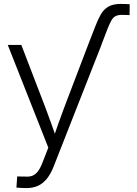

<svg xmlns="http://www.w3.org/2000/svg" viewBox="-20 -751 695 976"><path d="M427.7 -522.5 463.9 -615.7Q478 -652.8 492.9 -678.5Q507.8 -704.1 531.2 -717.5Q554.7 -731 593.8 -731Q607.4 -731 618.7 -730.5Q629.9 -730 639.2 -729.5L638.7 -674.3Q631.3 -674.8 618.9 -675Q606.4 -675.3 599.6 -675.3Q579.1 -675.3 566.9 -668.7Q554.7 -662.1 546.4 -647.2Q538.1 -632.3 527.8 -607.4L495.1 -522.5ZM63.5 202.6 67.4 146 106.4 146.5Q128.4 148.4 144 142.6Q159.7 136.7 172.4 120.4Q185.1 104 196.3 74.7L225.6 -0.5L19.5 -522.5H88.4L211.9 -201.2Q227.1 -161.6 240.7 -122.6Q254.4 -83.5 268.1 -44.4H249.5Q262.7 -83.5 276.6 -122.6Q290.5 -161.6 305.2 -201.2L427.7 -522.5H495.6L252.4 96.2Q237.8 133.3 218.3 157.5Q198.7 181.6 173.3 193.4Q147.9 205.1 114.7 205.1Q100.6 205.1 88.1 204.3Q75.7 203.6 63.5 202.6Z"/></svg>

Font: Inter 28pt Light
Style: Regular
Weight: 300
Designer: Rasmus Andersson
Foundry: rsms
Version: Version 4.001;git-66647c0bb